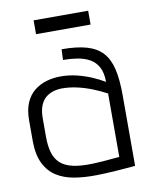

<svg xmlns="http://www.w3.org/2000/svg" viewBox="-76 -699 600 766"><g transform="rotate(-10 223.5 -316.0)"><path d="M334 -642H113V-586H334ZM355 -350Q332 -364 303.5 -376Q275 -388 244 -395.5Q213 -403 180 -403Q150 -403 122.5 -395Q95 -387 73 -369.5Q51 -352 38.5 -323Q26 -294 26 -252V-169Q26 -114 43.5 -78Q61 -42 91.5 -22.5Q122 -3 163.5 4Q205 11 253 10Q268 10 288.5 9Q309 8 330.5 6.5Q352 5 370.5 3.5Q389 2 400.5 1Q412 0 411 0V-288Q411 -350 401 -392.5Q391 -435 367.5 -460.5Q344 -486 304 -497.5Q264 -509 203 -509L201 -466Q231 -466 259 -461.5Q287 -457 308.5 -445Q330 -433 342.5 -410Q355 -387 355 -350ZM355 -303V-46Q355 -46 350.5 -45.5Q346 -45 337 -44.5Q328 -44 315 -42.5Q302 -41 285.5 -40Q269 -39 249 -38Q199 -36 166 -43.5Q133 -51 114.5 -68.5Q96 -86 88.5 -113Q81 -140 81 -176V-250Q81 -284 90.5 -305Q100 -326 115 -336.5Q130 -347 146 -351Q162 -355 175 -355Q207 -355 238 -348Q269 -341 299 -329Q329 -317 355 -303Z"/></g></svg>

Font: Advent Pro
Style: Regular
Weight: 400
Designer: VivaRado, Andreas Kalpakidis
Foundry: VivaRado, Andreas Kalpakidis
Version: Version 3.000